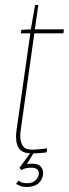

<svg xmlns="http://www.w3.org/2000/svg" viewBox="-20 -612 275 766"><path d="M106 0Q73 0 58.5 -16.5Q44 -33 44 -66Q44 -72 44.5 -79Q45 -86 46 -93L101 -479H63L65 -493L103 -495L120 -592H133L119 -495H235L233 -479H117L62 -88Q61 -83 61 -78Q61 -73 61 -68Q61 -46 70.5 -30.5Q80 -15 108 -15Q122 -15 136 -16.5Q150 -18 168 -20L166 -4Q159 -3 142 -1.5Q125 0 106 0ZM86 134Q71 134 61.5 130Q52 126 44 122L54 108Q65 119 88 119Q111 119 123 106Q135 93 135 80Q135 57 105 57Q79 57 65 67L58 57L100 0H113L87 43Q89 42 96.5 41.5Q104 41 109 41Q132 41 142 52Q152 63 152 78Q152 102 135 118Q118 134 86 134Z"/></svg>

Font: Alumni Sans Pinstripe
Style: Italic
Weight: 400
Italic angle: -8°
Designer: Robert E. Leuschke
Foundry: Robert E. Leuschke
Version: Version 1.010; ttfautohint (v1.8.4.7-5d5b)